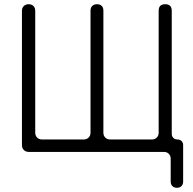

<svg xmlns="http://www.w3.org/2000/svg" viewBox="-20 -720 916 910"><path d="M789 141V32Q789 18 780 9Q771 0 757 0H116Q102 0 93 -9Q84 -18 84 -32V-669Q84 -683 93 -691.5Q102 -700 116 -700Q130 -700 138.5 -691.5Q147 -683 147 -669V-91Q147 -77 156 -68Q165 -59 179 -59H377Q391 -59 400 -68Q409 -77 409 -91V-670Q409 -684 417.5 -692Q426 -700 440 -700Q454 -700 462 -692Q470 -684 470 -670V-91Q470 -77 479 -68Q488 -59 502 -59H700Q714 -59 723 -68Q732 -77 732 -91V-669Q732 -700 763 -700Q794 -700 794 -669V-86Q794 -74 801.5 -66.5Q809 -59 821 -59Q833 -59 840.5 -51.5Q848 -44 848 -32V141Q848 154 840 162Q832 170 819 170Q805 170 797 162Q789 154 789 141Z"/></svg>

Font: Higure Gothic
Style: Regular
Weight: 400
Designer: Yoshimichi Ohira
Foundry: Positype
Version: Version 1.000